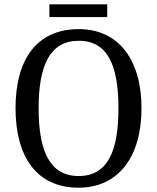

<svg xmlns="http://www.w3.org/2000/svg" viewBox="-20 -860 729 890"><path d="M209 -781H477V-840H209ZM344 10C532 10 636 -137 636 -358C636 -580 532 -725 345 -725C147 -725 52 -580 52 -359C52 -137 147 10 344 10ZM344 -44C211 -44 159 -160 159 -358C159 -556 211 -671 345 -671C480 -671 529 -556 529 -358C529 -160 480 -44 344 -44Z"/></svg>

Font: Noto Serif Bengali SemiCondensed
Style: Regular
Weight: 400
Width: 4
Designer: Juan Bruce, Universal Thirst, Indian Type Foundry and the Monotype Design Team.
Foundry: Monotype Imaging Inc.
Version: Version 2.003